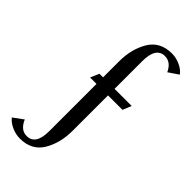

<svg xmlns="http://www.w3.org/2000/svg" viewBox="-385 -795 1015 1015"><g transform="rotate(45 122.0 -287.5)"><path d="M356 -681 300 -643Q276 -695 231 -695Q165 -695 165 -590V-384H293L273 -335H165V-72Q165 22 124.5 89Q84 156 -4 156Q-34 156 -64.5 142.5Q-95 129 -112 107L-56 66Q-46 91 -29 106Q-12 121 13 121Q79 121 79 18V-335H31L52 -384H79V-502Q79 -596 119.5 -663.5Q160 -731 248 -731Q278 -731 308.5 -717.5Q339 -704 356 -681Z"/></g></svg>

Font: Amita
Style: Regular
Weight: 400
Designer: Eduardo Rodriguez Tunni, Modular Infotech, Brian J. Bonislawsky
Foundry: Eduardo Rodriguez Tunni, Modular Infotech, Brian J. Bonislawsky
Version: Version 1.004